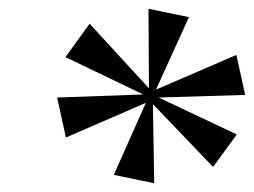

<svg xmlns="http://www.w3.org/2000/svg" viewBox="-20 -786 578 437"><path d="M331 -369 239 -388 312 -552 130 -473 110 -564 306 -571 129 -656 184 -732 319 -585 318 -766 410 -747 335 -582 518 -661 538 -570 341 -564 519 -480 465 -406 328 -549Z"/></svg>

Font: Noto Serif Display Medium
Style: Italic
Weight: 500
Italic angle: -12°
Designer: Monotype Design Team
Foundry: Monotype Imaging Inc.
Version: Version 2.009